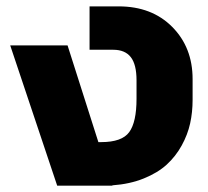

<svg xmlns="http://www.w3.org/2000/svg" viewBox="-20 -585 655 605"><path d="M160.2 0 12.2 -441.9H192.9L290 -137.2H298.8Q364.3 -137.2 387.2 -168.7Q410.2 -200.2 410.2 -273.9V-332Q410.2 -381.8 392.1 -405Q374 -428.2 336.9 -428.2H262.2V-564.9H354Q458.5 -564.9 522.7 -500.2Q586.9 -435.5 586.9 -335.9V-270Q586.9 -231.4 579.1 -196Q571.3 -160.6 552.5 -126.5Q533.7 -92.3 505.4 -66.4Q477.1 -40.5 433.1 -22.7Q389.2 -4.9 334 -1V0Z"/></svg>

Font: LT Superior Black
Style: Regular
Weight: 900
Designer: Daniel Lyons
Foundry: LyonsType
Version: Version 2.005